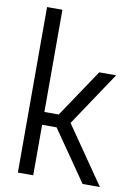

<svg xmlns="http://www.w3.org/2000/svg" viewBox="-90 -865 644 923"><g transform="rotate(10 232.0 -404.0)"><path d="M63.5 0V-808H138.5V-309H208.5L365 -542.5H447.5L271.5 -279L464 0H379.5L209 -246.5H138.5V0Z"/></g></svg>

Font: Encode Sans Cnd
Style: Regular
Weight: 400
Width: 3
Designer: Multiple Designers
Foundry: Impallari Type
Version: Version 3.002; ttfautohint (v1.8.3) -l 8 -r 50 -G 200 -x 14 